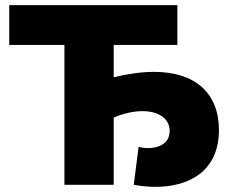

<svg xmlns="http://www.w3.org/2000/svg" viewBox="-20 -720 898 748"><path d="M501 0C530 5 558 8 586 8C721 8 833 -57 833 -213C833 -357 741 -440 580 -440C533 -440 481 -433 423 -419V-545H671V-700H16V-545H231V0H423V-262C463 -279 502 -287 535 -287C598 -287 641 -258 641 -210C641 -160 597 -143 557 -143C544 -143 531 -145 520 -148Z"/></svg>

Font: Montserrat-Alt1 ExtBd
Style: Regular
Weight: 800
Designer: Differentunic
Foundry: Differentunic
Version: Version 7.222